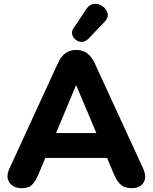

<svg xmlns="http://www.w3.org/2000/svg" viewBox="-20 -975 798 1004"><path d="M442 -772Q426 -756 408 -756Q390 -756 376 -767Q362 -778 357.5 -794.5Q353 -811 365 -828L433 -930Q450 -954 474 -955Q498 -956 517.5 -941.5Q537 -927 542.5 -905Q548 -883 528 -862ZM93 9Q49 9 29 -21Q9 -51 30 -95L283 -645Q299 -681 323 -697.5Q347 -714 379 -714Q410 -714 434 -697.5Q458 -681 475 -645L728 -95Q749 -49 730.5 -20Q712 9 669 9Q633 9 613 -8Q593 -25 577 -61L540 -149H217L180 -61Q164 -24 146 -7.5Q128 9 93 9ZM377 -528 273 -279H484L379 -528Z"/></svg>

Font: Chiron GoRound TC EB
Style: Regular
Weight: 700
Designer: Ryoko NISHIZUKA 西塚涼子 (kana, bopomofo & ideographs); Paul D. Hunt (Latin, Greek & Cyrillic); Sandoll Communications 산돌커뮤니
Foundry: Adobe
Version: Version 1.000;hotconv 1.1.1;makeotfexe 2.6.0